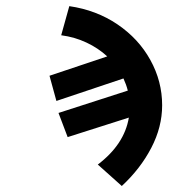

<svg xmlns="http://www.w3.org/2000/svg" viewBox="-20 -558 640 640"><path d="M409.5 -166 205.5 -101 175 -181.5 406 -256Q401 -276 391.5 -296.5L168 -221.5L145 -305.5L337.5 -370Q307 -398 268 -416.2Q229 -434.5 184 -440.5L211 -537.5Q301 -524.5 371.5 -476.8Q442 -429 481.2 -358Q520.5 -287 520.5 -207Q520.5 -134.5 484.2 -65Q448 4.5 386 62L306 -9.5Q394.5 -76.5 409.5 -166Z"/></svg>

Font: JuliaMono SemiBold
Style: Italic
Weight: 600
Italic angle: -9°
Monospace: yes
Designer: cormullion
Foundry: corm
Version: Version 0.056; ttfautohint (v1.8.4)